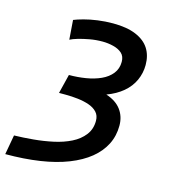

<svg xmlns="http://www.w3.org/2000/svg" viewBox="-136 -624 804 899"><g transform="rotate(15 266.0 -175.0)"><path d="M-28 186 -11 91Q33 90 82 85.5Q131 81 177 71Q223 61 260 42.5Q297 24 319.5 -5Q342 -34 342 -74Q342 -100 327 -116Q312 -132 287.5 -140.5Q263 -149 233 -152.5Q203 -156 173 -156H141L164 -249Q206 -249 245.5 -255.5Q285 -262 317 -276.5Q349 -291 368 -315Q387 -339 387 -372Q387 -399 371 -413.5Q355 -428 329 -434.5Q303 -441 276 -441Q244 -441 214 -435.5Q184 -430 160 -423Q136 -416 123 -409L116 -503Q133 -510 162 -518Q191 -526 227.5 -531Q264 -536 302 -536Q369 -536 413 -517.5Q457 -499 478 -466Q499 -433 499 -387Q499 -348 483 -312.5Q467 -277 435 -250Q403 -223 357 -206Q406 -190 430 -157.5Q454 -125 454 -81Q454 -31 433 10.5Q412 52 372 84.5Q332 117 273.5 140Q215 163 139 174.5Q63 186 -28 186Z"/></g></svg>

Font: Ubuntu Sans Mono Medium
Style: Italic
Weight: 500
Italic angle: -13.5°
Monospace: yes
Designer: Dalton Maag Ltd
Foundry: Dalton Maag Ltd
Version: Version 1.006